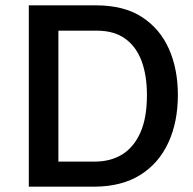

<svg xmlns="http://www.w3.org/2000/svg" viewBox="-20 -700 725 720"><path d="M337 0Q437 -1 506 -44Q575 -87 611 -164.5Q647 -242 647 -344Q647 -441 613.5 -516.5Q580 -592 512.5 -636Q445 -680 339 -680H88V0ZM343 -585Q408 -585 449.5 -555Q491 -525 511 -471Q531 -417 531 -343Q531 -258 506.5 -203Q482 -148 438.5 -121Q395 -94 335 -94H199V-585Z"/></svg>

Font: Catamaran SemiBold
Style: Regular
Weight: 600
Designer: Pria Ravichandran
Version: Version 2.000